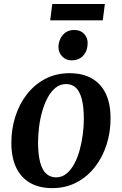

<svg xmlns="http://www.w3.org/2000/svg" viewBox="-20 -932 612 964"><path d="M329 -564.5Q395.5 -564.5 441.2 -538.2Q487 -512 511 -461.8Q535 -411.5 535 -339Q535.5 -269.5 515.2 -206.2Q495 -143 456.8 -93.8Q418.5 -44.5 364.2 -16Q310 12.5 242 12.5Q177 12.5 131.2 -13.8Q85.5 -40 61.5 -90Q37.5 -140 37 -211.5Q36.5 -282 56.5 -345.5Q76.5 -409 114.8 -458.2Q153 -507.5 207.2 -536Q261.5 -564.5 329 -564.5ZM312 -510Q282.5 -510 259.5 -491.8Q236.5 -473.5 219.8 -442.5Q203 -411.5 192 -373Q181 -334.5 176 -293.5Q171 -252.5 171 -215Q171.5 -153 182.2 -114.8Q193 -76.5 213.2 -59Q233.5 -41.5 261.5 -41.5Q290.5 -41.5 313.2 -59.8Q336 -78 352.8 -109Q369.5 -140 380 -178.5Q390.5 -217 395.8 -258Q401 -299 401 -337Q400.5 -399 390 -437Q379.5 -475 360 -492.5Q340.5 -510 312 -510ZM339 -629Q311 -629 291.8 -649.2Q272.5 -669.5 273.5 -698.5Q275 -734 296.5 -757.8Q318 -781.5 353.5 -781.5Q384.5 -781.5 402.5 -761.8Q420.5 -742 420 -715Q420 -678.5 398.8 -653.8Q377.5 -629 339 -629ZM242.5 -912H506.5L496 -830H232Z"/></svg>

Font: Merriweather 28pt SemiBold
Style: Italic
Weight: 600
Italic angle: -7.8°
Version: Version 2.101